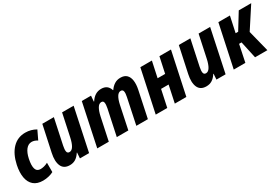

<svg xmlns="http://www.w3.org/2000/svg" viewBox="47 -1355 3135 2161"><g transform="rotate(-30 1614.0 -274.5)"><path d="M203 10Q127 10 83 -27.5Q39 -65 26.5 -133Q14 -201 33 -292Q60 -419 127.5 -489Q195 -559 295 -559Q334 -559 368 -549.5Q402 -540 433 -522L379 -409Q341 -433 306 -433Q262 -433 231 -394Q200 -355 185 -284Q168 -202 181.5 -159.5Q195 -117 243 -117Q263 -117 288 -123Q313 -129 339 -143V-22Q311 -7 275 1.5Q239 10 203 10Z M551 10Q473 10 446 -50.5Q419 -111 441 -213L513 -549H663L593 -219Q583 -172 588 -146Q593 -120 620 -120Q650 -120 672 -156Q694 -192 708 -258L770 -549H920L804 0H685L690 -73H686Q659 -31 626.5 -10.5Q594 10 551 10Z M910 0 1026 -549H1146L1140 -475H1144Q1171 -517 1205 -538Q1239 -559 1282 -559Q1367 -559 1391 -479H1395Q1420 -516 1454 -537.5Q1488 -559 1532 -559Q1584 -559 1612 -531Q1640 -503 1646.5 -454Q1653 -405 1640 -342L1568 0H1418L1488 -333Q1498 -378 1493 -403.5Q1488 -429 1462 -429Q1432 -429 1411 -394.5Q1390 -360 1377 -300L1314 0H1164L1235 -334Q1244 -379 1239.5 -404Q1235 -429 1210 -429Q1179 -429 1157.5 -393Q1136 -357 1122 -292L1060 0Z M1670 0 1787 -549H1937L1893 -344H1991L2035 -549H2185L2068 0H1918L1965 -221H1867L1820 0Z M2325 10Q2247 10 2220 -50.5Q2193 -111 2215 -213L2287 -549H2437L2367 -219Q2357 -172 2362 -146Q2367 -120 2394 -120Q2424 -120 2446 -156Q2468 -192 2482 -258L2544 -549H2694L2578 0H2459L2464 -73H2460Q2433 -31 2400.5 -10.5Q2368 10 2325 10Z M2684 0 2801 -549H2951L2907 -344H2940L3066 -549H3228L3051 -277L3121 0H2961L2913 -221H2881L2835 0Z"/></g></svg>

Font: Noto Sans Condensed ExtraBold
Style: Italic
Weight: 800
Width: 3
Italic angle: -12°
Designer: Monotype Design Team
Foundry: Monotype Imaging Inc.
Version: Version 2.013; ttfautohint (v1.8.4.7-5d5b)